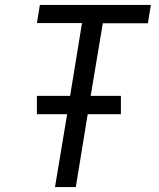

<svg xmlns="http://www.w3.org/2000/svg" viewBox="-20 -755 640 775"><path d="M202 0 251 -294H129V-368H263L311 -662H129L141 -735H589L577 -661H395L346 -368H468V-294H334L286 0Z"/></svg>

Font: Iosevka Curly Extended
Style: Italic
Weight: 400
Width: 7
Italic angle: -9°
Monospace: yes
Designer: Belleve Invis
Foundry: Belleve Invis
Version: Version 11.1.0; ttfautohint (v1.8.3)